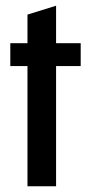

<svg xmlns="http://www.w3.org/2000/svg" viewBox="-20 -651 318 671"><path d="M76 -420H16V-500H76V-600L176 -631V-500H262V-420H176V0H76Z"/></svg>

Font: Piscolabis
Style: Regular
Weight: 400
Designer: Ariel Martín Pérez
Foundry: Tunera Type Foundry
Version: Version 1.000